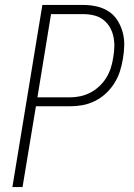

<svg xmlns="http://www.w3.org/2000/svg" viewBox="-20 -755 540 775"><path d="M30 0 151 -735H316Q344 -735 370.5 -729Q397 -723 418.5 -709Q440 -695 454 -673Q468 -651 475 -625.5Q482 -600 481.5 -572.5Q481 -545 476 -517Q472 -492 464 -467Q456 -442 441.5 -419Q427 -396 407 -377.5Q387 -359 362.5 -347Q338 -335 313 -330.5Q288 -326 262 -326H125L71 0ZM131 -362H262Q283 -362 304 -366.5Q325 -371 344.5 -381Q364 -391 381 -407Q398 -423 409.5 -442Q421 -461 427.5 -481.5Q434 -502 437 -523Q441 -545 441.5 -566.5Q442 -588 437.5 -608.5Q433 -629 422.5 -646.5Q412 -664 396 -676Q380 -688 359 -693Q338 -698 316 -698H186Z"/></svg>

Font: Iosevka Term Curly XLt Obl
Style: Regular
Weight: 200
Italic angle: -9°
Designer: Belleve Invis
Foundry: Belleve Invis
Version: Version 32.3.0